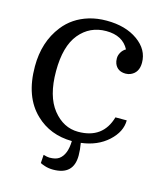

<svg xmlns="http://www.w3.org/2000/svg" viewBox="-135 -845 997 1152"><g transform="rotate(15 364.0 -268.5)"><path d="M430.2 83Q430.2 204.6 303.2 204.6Q274.9 204.6 251.5 196.8Q228 189 222.7 185.1L226.1 133.3Q250.5 140.6 263.2 140.6Q302.2 140.6 322.8 126Q366.2 94.7 368.2 9.8Q232.4 8.3 142.6 -78.1Q38.1 -177.2 38.1 -366.2Q38.1 -518.6 120.1 -623Q178.2 -697.8 274.9 -727.1Q324.7 -742.2 384.3 -742.2Q502 -742.2 577.6 -688.2Q653.3 -634.3 653.3 -552.7Q653.3 -491.7 605.5 -470.7Q591.3 -464.4 574.7 -464.4Q523.4 -464.4 505.9 -507.8Q500.5 -521.5 500.5 -540.3Q500.5 -559.1 511.2 -577.4Q522 -595.7 539.6 -605.5Q500 -681.2 397.9 -681.2Q295.9 -681.2 231.9 -603.8Q168 -526.4 168 -371.3Q168 -216.3 232.9 -135Q297.9 -53.7 389.6 -53.7Q543.5 -53.7 584 -195.3H654.3Q654.3 -124.5 589.4 -65.2Q524.4 -5.9 422.9 6.3Q430.2 47.4 430.2 83Z"/></g></svg>

Font: Arbutus Slab
Style: Regular
Weight: 400
Version: Version 1.002; ttfautohint (v0.92) -l 10 -r 16 -G 200 -x 7 -